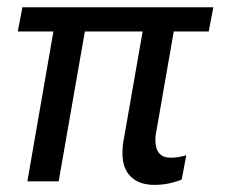

<svg xmlns="http://www.w3.org/2000/svg" viewBox="-20 -510 673 540"><path d="M222 -440.5 145 0H57L133.5 -440.5ZM472 -440.5 419.5 -139.5Q418.5 -134 417.8 -129.5Q417 -125 417 -116.5Q417 -66.5 460 -66.5Q472 -66.5 483.5 -68.5Q495 -70.5 504 -73.5L491 -5Q478.5 0.5 458 5.2Q437.5 10 414.5 10Q371 10 347.2 -13.8Q323.5 -37.5 324.5 -82.5Q324.5 -91 325.5 -101.2Q326.5 -111.5 329.5 -126L384.5 -440.5ZM30 -421.5 43 -489.5H580L567 -421.5Z"/></svg>

Font: Cabin
Style: Italic
Weight: 400
Width: 4
Italic angle: -10°
Designer: Pablo Impallari
Foundry: Pablo Impallari. http://www.impallari.com Igino Marini. http://www.ikern.com
Version: Version 3.001